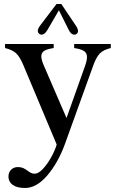

<svg xmlns="http://www.w3.org/2000/svg" viewBox="-20 -719 576 955"><path d="M5 -480V-500H78H145H247V-480Q214 -475 200 -466Q186 -457 185.5 -440Q185 -423 198 -393L329 -90H296L403 -391Q414 -422 412.5 -439.5Q411 -457 396.5 -466Q382 -475 349 -480V-500H451H458H531V-480Q496 -472 477.5 -454Q459 -436 443 -391L302 0H262L97 -393Q79 -437 59.5 -454.5Q40 -472 5 -480ZM22 159Q22 139 35 125.5Q48 112 69 112Q84 112 94.5 116.5Q105 121 117 130Q126 137 134 141Q142 145 153 145Q171 145 193.5 121Q216 97 235 62.5Q254 28 262 0L274 -17H295L302 0Q267 94 214 155Q161 216 105 216Q64 216 43 200.5Q22 185 22 159ZM179 -591 261 -699H285L357 -592Q368 -576 368 -565Q368 -554 359 -549Q350 -544 340 -549Q330 -554 322 -570L273 -668L216 -570Q206 -554 196.5 -549Q187 -544 178 -549Q168 -555 168 -565.5Q168 -576 179 -591Z"/></svg>

Font: RL Madena Variable
Style: Regular
Weight: 400
Designer: I Kadek Wantara Putra
Foundry: Roughlines ID
Version: Version 1.000;Glyphs 3.1.2 (3151)